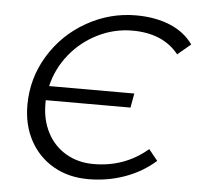

<svg xmlns="http://www.w3.org/2000/svg" viewBox="-51 -759 845 817"><g transform="rotate(5 371.0 -350.0)"><path d="M70 -285Q70 -400 129 -497Q188 -594 287 -650Q386 -706 498 -706Q580 -706 643 -680Q706 -654 742 -603L686 -556Q619 -640 488 -640Q411 -640 341 -605.5Q271 -571 222 -510.5Q173 -450 155 -374H519L508 -313H146V-297Q146 -229 174 -175Q202 -121 253.5 -90.5Q305 -60 372 -60Q505 -60 603 -144L641 -97Q585 -47 511 -20.5Q437 6 355 6Q270 6 205.5 -31.5Q141 -69 105.5 -135Q70 -201 70 -285Z"/></g></svg>

Font: Montserrat Alternates
Style: Italic
Weight: 400
Italic angle: -11.3°
Designer: Julieta Ulanovsky
Foundry: Julieta Ulanovsky
Version: Version 7.200